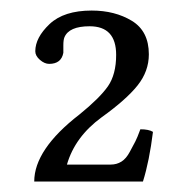

<svg xmlns="http://www.w3.org/2000/svg" viewBox="-20 -708 347 364"><path d="M73.2 -586.9Q64.5 -586.9 55.7 -594.5Q46.9 -602.1 46.9 -610.8Q46.9 -636.7 74 -662.4Q101.1 -688 153.8 -688Q197.8 -688 230 -668.5Q262.2 -648.9 262.2 -605Q262.2 -572.8 240.7 -545.9Q219.2 -519 172.9 -485.8Q122.1 -448.7 106.9 -396H189.9Q201.2 -396 210.2 -401.6Q219.2 -407.2 226.1 -420.2Q232.9 -433.1 236.6 -439.9Q240.2 -446.8 246.1 -462.9Q262.2 -462.9 270 -458Q263.2 -402.8 251 -363.8H44.9Q44.9 -424.8 130.9 -491.2Q168.9 -522 184.6 -544.4Q200.2 -566.9 200.2 -604Q200.2 -658.2 149.9 -658.2Q110.8 -658.2 102.1 -637.2Q100.1 -632.3 100.1 -622.1Q100.1 -611.8 100.1 -607.9Q96.2 -586.9 73.2 -586.9Z"/></svg>

Font: Linux Libertine O
Style: Regular
Weight: 400
Designer: Philipp H. Poll
Foundry: Philipp H. Poll
Version: Version 5.3.0